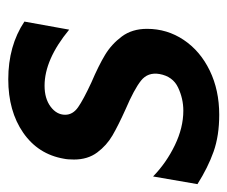

<svg xmlns="http://www.w3.org/2000/svg" viewBox="-80 -490 563 476"><g transform="rotate(-90 202.0 -251.5)"><path d="M166 -79Q124 -79 80.5 -100Q37 -121 3 -154L-16 -44Q25 -18 64.5 -4Q104 10 156 10Q217 10 265.5 -13.5Q314 -37 341.5 -78Q369 -119 369 -169Q369 -206 350 -231.5Q331 -257 304.5 -273Q278 -289 236 -307Q193 -327 174.5 -340Q156 -353 156 -372Q156 -393 176 -408Q196 -423 228 -423Q293 -423 367 -362L387 -473Q327 -513 244 -513Q165 -513 111.5 -476Q58 -439 47 -375Q45 -366 45 -350Q45 -316 62.5 -292.5Q80 -269 105 -254.5Q130 -240 170 -222Q219 -201 240.5 -184Q262 -167 257 -138Q251 -105 223.5 -92Q196 -79 166 -79Z"/></g></svg>

Font: Geom Medium
Style: Italic
Weight: 500
Italic angle: -10°
Version: Version 1.102